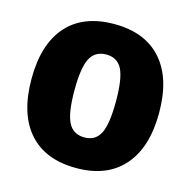

<svg xmlns="http://www.w3.org/2000/svg" viewBox="-105 -810 911 920"><g transform="rotate(15 350.5 -350.0)"><path d="M668 -351Q668 -179 586 -86Q504 7 352 7Q198 7 116.5 -85.5Q35 -178 35 -351Q35 -523 116.5 -615Q198 -707 352 -707Q504 -707 586 -615Q668 -523 668 -351ZM248 -351Q248 -239 272 -192Q296 -145 352 -145Q407 -145 430.5 -192Q454 -239 454 -351Q454 -463 430.5 -509.5Q407 -556 352 -556Q296 -556 272 -509.5Q248 -463 248 -351Z"/></g></svg>

Font: Gontserrat ExtraBold
Style: Regular
Weight: 800
Designer: Julieta Ulanovsky
Foundry: Julieta Ulanovsky
Version: Version 6.001